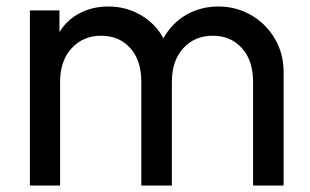

<svg xmlns="http://www.w3.org/2000/svg" viewBox="-20 -571 953 591"><path d="M72 -539H163V-472Q186 -510 225.5 -530.5Q265 -551 313 -551Q368 -551 413.5 -524.5Q459 -498 483 -453Q509 -500 553.5 -525.5Q598 -551 652 -551Q707 -551 753 -524.5Q799 -498 826 -452Q853 -406 853 -349V0H759V-319Q759 -385 724.5 -423Q690 -461 635 -461Q579 -461 544 -422.5Q509 -384 509 -319V0H415V-319Q415 -385 381 -423Q347 -461 291 -461Q236 -461 200.5 -422.5Q165 -384 165 -319V0H72Z"/></svg>

Font: Evergrow Sans 
Style: Medium
Weight: 500
Foundry: 10Web
Version: Version 1.000